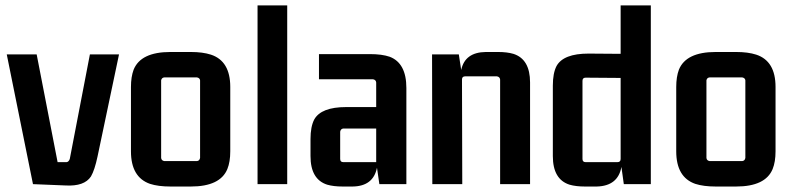

<svg xmlns="http://www.w3.org/2000/svg" viewBox="-20 -679 2922 708"><path d="M339.8 -102.5 418.9 -478.5H311.5L237.3 -92.8Q233.4 -82 225.6 -81.1H192.4L115.2 -478.5H4.9L101.6 0L221.7 4.9Q291 8.8 315.4 -28.3Q329.1 -51.8 339.8 -102.5Z M706.1 -393.6Q716.8 -391.6 717.8 -382.8V-96.7Q715.8 -85.9 706.1 -85H585.9Q575.2 -86.9 574.2 -96.7V-382.8Q576.2 -392.6 585.9 -393.6ZM462.9 -121.1Q462.9 -25.4 533.2 -1Q563.5 8.8 608.4 8.8H683.6Q792 8.8 818.4 -55.7Q829.1 -82 829.1 -121.1V-358.4Q829.1 -454.1 757.8 -477.5Q727.5 -487.3 683.6 -487.3H608.4Q499 -487.3 472.7 -421.9Q462.9 -395.5 462.9 -358.4Z M1039.1 0V-659.2H929.7V0Z M1367.2 -81.1H1246.1Q1234.4 -81.1 1234.4 -92.8V-193.4Q1236.3 -204.1 1246.1 -205.1H1367.2ZM1280.3 8.8Q1356.4 7.8 1370.1 -60.5L1378.9 0H1478.5V-354.5Q1478.5 -446.3 1417 -469.7Q1388.7 -479.5 1343.8 -479.5H1156.2V-386.7H1355.5Q1366.2 -384.8 1367.2 -375V-284.2H1256.8Q1164.1 -284.2 1138.7 -238.3Q1125 -211.9 1125 -166V-103.5Q1125 -17.6 1186.5 2Q1210 8.8 1243.2 8.8Z M1771.5 -487.3Q1694.3 -486.3 1680.7 -420.9L1671.9 -478.5H1573.2L1574.2 0H1684.6L1683.6 -385.7Q1683.6 -397.5 1695.3 -397.5H1812.5Q1823.2 -395.5 1824.2 -385.7V0H1934.6V-375Q1934.6 -460.9 1873 -480.5Q1849.6 -487.3 1816.4 -487.3Z M2268.6 -659.2V-480.5L2150.4 -481.4Q2057.6 -481.4 2032.2 -435.5Q2018.6 -409.2 2018.6 -363.3V-103.5Q2018.6 -17.6 2080.1 2Q2103.5 8.8 2136.7 8.8H2180.7Q2258.8 6.8 2271.5 -63.5L2280.3 0H2379.9V-659.2ZM2268.6 -92.8Q2268.6 -81.1 2256.8 -81.1H2139.6Q2127.9 -81.1 2127.9 -92.8V-380.9Q2127.9 -392.6 2139.6 -392.6L2268.6 -391.6Z M2716.8 -393.6Q2727.5 -391.6 2728.5 -382.8V-96.7Q2726.6 -85.9 2716.8 -85H2596.7Q2585.9 -86.9 2585 -96.7V-382.8Q2586.9 -392.6 2596.7 -393.6ZM2473.6 -121.1Q2473.6 -25.4 2543.9 -1Q2574.2 8.8 2619.1 8.8H2694.3Q2802.7 8.8 2829.1 -55.7Q2839.8 -82 2839.8 -121.1V-358.4Q2839.8 -454.1 2768.6 -477.5Q2738.3 -487.3 2694.3 -487.3H2619.1Q2509.8 -487.3 2483.4 -421.9Q2473.6 -395.5 2473.6 -358.4Z"/></svg>

Font: Gemunu Libre
Style: Bold
Weight: 700
Designer: Pushpananda Ekanayake, Sol Matas, Kosala Senevirathne
Foundry: Mooniak
Version: Version 1.001